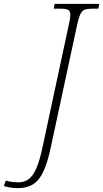

<svg xmlns="http://www.w3.org/2000/svg" viewBox="-159 -734 534 994"><path d="M-67 240Q-88 240 -105 237Q-122 234 -139 229L-129 201Q-117 205 -98 207.5Q-79 210 -65 210Q-33 210 -10.5 193.5Q12 177 29.5 136.5Q47 96 62 24L197 -605Q201 -622 203 -635Q205 -648 205 -657Q205 -677 193.5 -683Q182 -689 155 -689H119L124 -714H355L350 -689H318Q294 -689 280 -684Q266 -679 257 -660.5Q248 -642 240 -604L105 24Q88 105 66.5 152Q45 199 13 219.5Q-19 240 -67 240Z"/></svg>

Font: Noto Serif SemiCondensed ExtraLight
Style: Italic
Weight: 200
Width: 4
Italic angle: -12°
Designer: Monotype Design Team
Foundry: Monotype Imaging Inc.
Version: Version 2.013